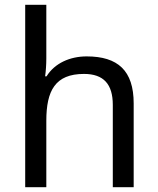

<svg xmlns="http://www.w3.org/2000/svg" viewBox="-20 -780 658 800"><path d="M85 0H173V-277C173 -402 210 -472 330 -472C412 -472 450 -429 450 -343V0H537V-349C537 -486 471 -545 341 -545C272 -545 208 -517 174 -462H168C171 -483 173 -511 173 -537V-760H85Z"/></svg>

Font: Noto Sans Math
Style: Regular
Weight: 400
Designer: Monotype Design Team, Delve Withrington, Jeff Kellem
Foundry: Monotype Imaging Inc., Delve Fonts LLC
Version: Version 3.000